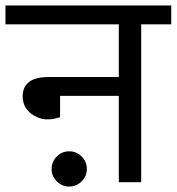

<svg xmlns="http://www.w3.org/2000/svg" viewBox="-40 -667 647 703"><path d="M587 -647V-578H477V0H395V-316H180V-238Q125 -219 84 -244Q43 -269 43 -314Q43 -385 138 -385H395V-578H-20V-647ZM213 -113Q240 -113 259 -94Q278 -75 278 -48Q278 -22 259 -3Q240 16 213 16Q187 16 168 -3Q149 -22 149 -48Q149 -75 168 -94Q187 -113 213 -113Z"/></svg>

Font: Martel Sans
Style: Regular
Weight: 400
Designer: Dan Reynolds and Mathieu Réguer
Foundry: Dan Reynolds and Mathieu Réguer
Version: Version 1.001;PS 001.001;hotconv 1.0.70;makeotf.lib2.5.58329